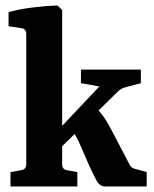

<svg xmlns="http://www.w3.org/2000/svg" viewBox="-20 -675 559 695"><path d="M18 0V-52L57 -59Q75 -62 75 -80V-552Q75 -570 58 -573L11 -580V-631Q50 -642 99 -648Q148 -654 188 -655L205 -639V-80Q205 -62 222 -59L260 -52V0ZM360 0Q341 0 329.5 -21.5Q318 -43 305 -71L273 -144Q266 -161 257.5 -177Q249 -193 238 -206L324 -288Q344 -269 358.5 -247.5Q373 -226 389 -194L447 -83Q452 -73 457 -69Q462 -65 472 -63L511 -52V0ZM187 -128 181 -194 367 -391 368 -357 273 -374V-423H490V-374L448 -363Q433 -359 425.5 -356.5Q418 -354 409 -346Z"/></svg>

Font: Rasa
Style: Bold
Weight: 700
Designer: Anna Giedrys (Yrsa+Rasa design), David Brezina (Yrsa art-direction, Rasa art-direction, design)
Foundry: Rosetta Type Foundry
Version: Version 2.004